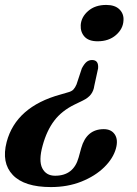

<svg xmlns="http://www.w3.org/2000/svg" viewBox="-33 -581 556 779"><path d="M349.5 -232.5Q347 -213 336.2 -198.5Q325.5 -184 303 -173L270 -157Q217.5 -131.5 187 -91.2Q156.5 -51 140 9.5Q123 71 138.5 101.5Q154 132 190.5 132Q265.5 132 286 58L296.5 20Q318 -57 388 -57Q418.5 -57 432.8 -35.5Q447 -14 437.5 21Q426.5 61.5 389.8 97.5Q353 133.5 297.2 155.8Q241.5 178 173.5 178Q65.5 178 18.8 128.8Q-28 79.5 -6 -5Q32 -148 212.5 -197.5L241.5 -206Q257.5 -210 264.8 -217.8Q272 -225.5 277.5 -238.5L299 -303.5Q309 -322.5 318.5 -330Q328 -337.5 340.5 -337.5Q368 -337.5 365 -303.5ZM398 -561Q433.5 -561 451.8 -542.8Q470 -524.5 468 -498Q466.5 -464 437.5 -438.8Q408.5 -413.5 363 -413.5Q327 -413.5 310 -432.2Q293 -451 294.5 -479Q296.5 -512 324.8 -536.5Q353 -561 398 -561Z"/></svg>

Font: Fraunces 72pt Soft SemiBold
Style: Italic
Weight: 600
Italic angle: -16°
Version: Version 1.000;[b76b70a41]